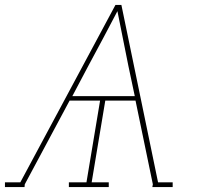

<svg xmlns="http://www.w3.org/2000/svg" viewBox="-38 -755 808 775"><path d="M-18 0V-19H44L428 -735H452L600 -19H659V0H577L579 -11L509 -349H387L332 -19H401V0H240V-19H311L366 -349H243L62 -11L61 0ZM254 -367H506L480 -490Q469 -545 458 -600Q447 -655 436 -710Q407 -655 378 -600Q349 -545 319 -490Z"/></svg>

Font: Iosevka Etoile Thin Oblique
Style: Regular
Weight: 100
Italic angle: -9°
Designer: Belleve Invis
Foundry: Belleve Invis
Version: Version 15.5.2; ttfautohint (v1.8.4)